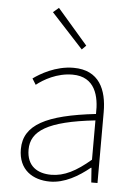

<svg xmlns="http://www.w3.org/2000/svg" viewBox="-57 -863 650 920"><g transform="rotate(5 268.0 -403.5)"><path d="M218 13C288 13 354 -26 408 -70H411L416 0H446V-341C446 -448 408 -540 284 -540C198 -540 125 -496 92 -472L110 -443C144 -470 207 -507 282 -507C391 -507 413 -414 410 -329C173 -302 66 -247 66 -130C66 -30 136 13 218 13ZM221 -20C157 -20 103 -50 103 -131C103 -220 181 -273 410 -298V-109C341 -50 284 -20 221 -20ZM315 -631 335 -651 189 -820 162 -797Z"/></g></svg>

Font: Noto Sans CJK Thin
Style: Regular
Weight: 100
Designer: Ryoko NISHIZUKA (kana & ideographs); Paul D. Hunt (Latin, Greek & Cyrillic); Wenlong ZHANG (bopomofo); Sandoll Communica
Foundry: Adobe Systems Incorporated
Version: Version 1.000;PS 1;hotconv 1.0.78;makeotf.lib2.5.61930